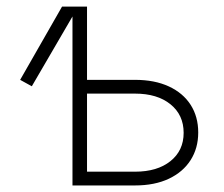

<svg xmlns="http://www.w3.org/2000/svg" viewBox="-20 -566 684 586"><path d="M77.1 -302.7 41.5 -322.3 169.4 -545.9H218.8ZM234.4 -322.3H392.1Q452.1 -322.3 495.4 -302.2Q538.6 -282.2 561.8 -246.1Q585 -210 585 -161.6Q585 -113.8 561.8 -77.4Q538.6 -41 495.4 -20.5Q452.1 0 392.1 0H201.2V-545.9H245.6V-42H392.1Q460 -42 500.2 -74.2Q540.5 -106.4 540.5 -160.6Q540.5 -215.3 500.2 -247.8Q460 -280.3 392.1 -280.3H234.4Z"/></svg>

Font: Inter ExtraLight
Style: Regular
Weight: 250
Designer: Rasmus Andersson
Foundry: rsms
Version: Version 4.001;git-66647c0bb